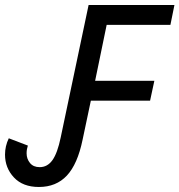

<svg xmlns="http://www.w3.org/2000/svg" viewBox="-61 -734 715 765"><path d="M94 11Q30 11 -5.5 -27Q-41 -65 -41 -118Q-41 -152 -26 -183L50 -154Q48 -147 46.5 -140Q45 -133 45 -123Q45 -101 58.5 -84.5Q72 -68 97 -68Q128 -68 148 -96Q168 -124 181 -187L292 -714H634L618 -635H364L318 -412H554L537 -333H301L268 -177Q248 -80 205.5 -34.5Q163 11 94 11Z"/></svg>

Font: Manna Sans
Style: Italic
Weight: 400
Italic angle: -12°
Designer: Monotype Design Team
Foundry: Monotype Imaging Inc.
Version: Version 2.001.1; ttfautohint (v1.8.2)